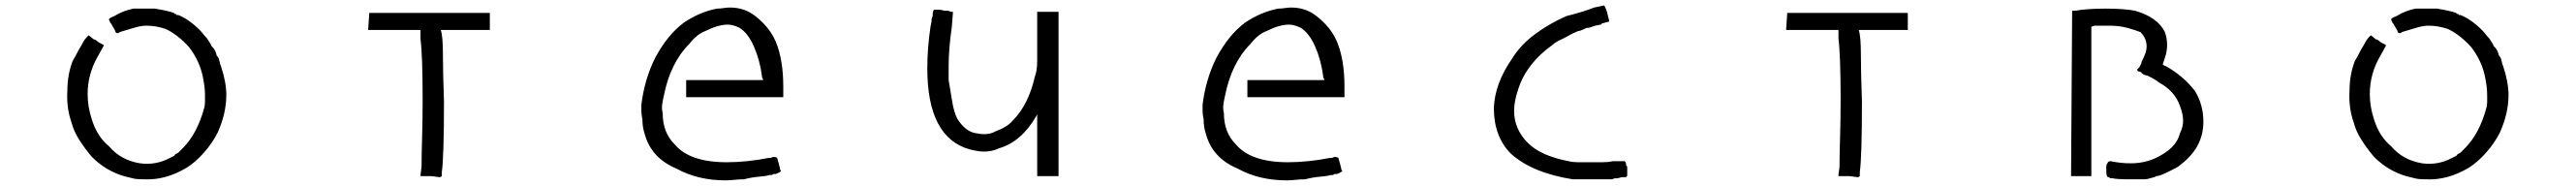

<svg xmlns="http://www.w3.org/2000/svg" viewBox="-20 -637 9431 681"><path d="M546.9 -605.5Q570.3 -601.6 587.9 -597.7Q605.5 -593.8 617.2 -589.8Q617.2 -585.9 621.1 -585.9H625Q625 -582 628.9 -582H632.8Q652.3 -574.2 671.9 -560.5Q691.4 -546.9 710.9 -527.3Q718.8 -519.5 724.6 -511.7Q730.5 -503.9 738.3 -496.1Q753.9 -472.7 753.9 -468.8L757.8 -464.8Q769.5 -453.1 773.4 -433.6Q781.2 -425.8 783.2 -414.1Q785.2 -402.3 789.1 -394.5Q808.6 -335.9 808.6 -289.1Q808.6 -222.7 777.3 -152.3Q757.8 -113.3 726.6 -78.1Q695.3 -43 664.1 -23.4Q585.9 23.4 507.8 19.5Q476.6 19.5 464.8 15.6L449.2 11.7L433.6 7.8Q367.2 -11.7 316.4 -62.5Q293 -89.8 271.5 -123Q250 -156.2 242.2 -187.5Q222.7 -242.2 226.6 -304.7Q226.6 -363.3 246.1 -414.1Q253.9 -425.8 269.5 -457Q277.3 -468.8 283.2 -480.5Q289.1 -492.2 296.9 -500L304.7 -507.8L324.2 -492.2H328.1L343.8 -480.5L351.6 -476.6L359.4 -472.7V-468.8L339.8 -433.6Q300.8 -367.2 300.8 -293Q300.8 -246.1 316.4 -199.2Q335.9 -136.7 378.9 -101.6Q421.9 -50.8 492.2 -39.1Q550.8 -31.2 601.6 -58.6L609.4 -62.5Q617.2 -66.4 617.2 -66.4L621.1 -70.3Q617.2 -70.3 632.8 -78.1L648.4 -93.8Q675.8 -121.1 695.3 -158.2Q714.8 -195.3 726.6 -238.3Q730.5 -250 730.5 -263.7Q730.5 -277.3 730.5 -289.1Q730.5 -304.7 728.5 -320.3Q726.6 -335.9 722.7 -355.5Q710.9 -414.1 671.9 -464.8Q628.9 -511.7 585.9 -531.2Q550.8 -543 515.6 -543Q496.1 -543 470.7 -535.2Q445.3 -527.3 418 -519.5L414.1 -515.6H410.2Q402.3 -515.6 402.3 -523.4L386.7 -550.8L382.8 -554.7Q382.8 -558.6 380.9 -560.5Q378.9 -562.5 378.9 -566.4Q378.9 -570.3 398.4 -578.1Q429.7 -597.7 468.8 -605.5H507.8H543Z M1332 -589.8H1773.4V-527.3H1593.8Q1601.6 -503.9 1601.6 -437.5Q1601.6 -371.1 1605.5 -265.6Q1605.5 -164.1 1603.5 -99.6Q1601.6 -35.2 1597.7 -7.8V3.9V7.8Q1593.8 11.7 1589.8 11.7L1558.6 7.8H1519.5V3.9L1523.4 -27.3Q1523.4 -74.2 1525.4 -134.8Q1527.3 -195.3 1527.3 -273.4Q1527.3 -351.6 1525.4 -408.2Q1523.4 -464.8 1519.5 -496.1V-527.3H1328.1V-531.2Z M2605.5 -605.5Q2617.2 -605.5 2628.9 -607.4Q2640.6 -609.4 2652.3 -609.4Q2699.2 -609.4 2734.4 -585.9Q2757.8 -570.3 2781.2 -544.9Q2804.7 -519.5 2820.3 -484.4Q2847.7 -418 2847.7 -320.3V-281.2H2492.2V-343.8H2773.4V-347.7Q2769.5 -351.6 2769.5 -359.4Q2761.7 -418 2740.2 -466.8Q2718.8 -515.6 2687.5 -535.2Q2679.7 -539.1 2668 -543Q2656.2 -546.9 2644.5 -546.9Q2609.4 -546.9 2562.5 -523.4Q2531.2 -511.7 2503.9 -476.6Q2433.6 -406.2 2410.2 -285.2Q2406.2 -269.5 2404.3 -253.9Q2402.3 -238.3 2406.2 -222.7Q2406.2 -152.3 2449.2 -109.4Q2503.9 -43 2640.6 -43Q2675.8 -43 2714.8 -46.9Q2753.9 -50.8 2793 -58.6H2800.8Q2816.4 -66.4 2824.2 -58.6V-62.5Q2824.2 -62.5 2832 -35.2L2835.9 -19.5V-15.6L2839.8 -11.7Q2839.8 -7.8 2820.3 0H2812.5L2804.7 3.9H2800.8H2796.9Q2785.2 7.8 2759.8 9.8Q2734.4 11.7 2703.1 19.5Q2683.6 19.5 2668 21.5Q2652.3 23.4 2636.7 23.4Q2535.2 23.4 2457 -19.5Q2363.3 -58.6 2339.8 -148.4Q2332 -171.9 2332 -199.2Q2328.1 -218.8 2328.1 -230.5Q2328.1 -242.2 2328.1 -253.9Q2339.8 -347.7 2378.9 -425.8Q2402.3 -468.8 2427.7 -500Q2453.1 -531.2 2484.4 -554.7Q2543 -593.8 2605.5 -605.5Z M3390.6 -566.4 3394.5 -578.1Q3394.5 -601.6 3402.3 -601.6Q3406.2 -601.6 3416 -601.6Q3425.8 -601.6 3437.5 -597.7H3445.3H3453.1Q3457 -593.8 3464.8 -593.8H3468.8V-589.8L3464.8 -539.1Q3453.1 -457 3453.1 -394.5V-343.8Q3460.9 -296.9 3466.8 -261.7Q3472.7 -226.6 3484.4 -203.1Q3515.6 -152.3 3558.6 -148.4Q3597.7 -140.6 3625 -156.2Q3668 -171.9 3687.5 -195.3Q3746.1 -253.9 3769.5 -359.4Q3777.3 -378.9 3777.3 -414.1Q3777.3 -449.2 3777.3 -500V-593.8H3855.5V7.8H3777.3V-218.8L3773.4 -210.9Q3718.8 -117.2 3636.7 -93.8Q3613.3 -82 3582 -82Q3562.5 -82 3531.2 -89.8Q3375 -132.8 3375 -386.7Q3375 -460.9 3386.7 -539.1L3390.6 -558.6Z M4660.2 -605.5Q4671.9 -605.5 4683.6 -607.4Q4695.3 -609.4 4707 -609.4Q4753.9 -609.4 4789.1 -585.9Q4812.5 -570.3 4835.9 -544.9Q4859.4 -519.5 4875 -484.4Q4902.3 -418 4902.3 -320.3V-281.2H4546.9V-343.8H4828.1V-347.7Q4824.2 -351.6 4824.2 -359.4Q4816.4 -418 4794.9 -466.8Q4773.4 -515.6 4742.2 -535.2Q4734.4 -539.1 4722.7 -543Q4710.9 -546.9 4699.2 -546.9Q4664.1 -546.9 4617.2 -523.4Q4585.9 -511.7 4558.6 -476.6Q4488.3 -406.2 4464.8 -285.2Q4460.9 -269.5 4459 -253.9Q4457 -238.3 4460.9 -222.7Q4460.9 -152.3 4503.9 -109.4Q4558.6 -43 4695.3 -43Q4730.5 -43 4769.5 -46.9Q4808.6 -50.8 4847.7 -58.6H4855.5Q4871.1 -66.4 4878.9 -58.6V-62.5Q4878.9 -62.5 4886.7 -35.2L4890.6 -19.5V-15.6L4894.5 -11.7Q4894.5 -7.8 4875 0H4867.2L4859.4 3.9H4855.5H4851.6Q4839.8 7.8 4814.5 9.8Q4789.1 11.7 4757.8 19.5Q4738.3 19.5 4722.7 21.5Q4707 23.4 4691.4 23.4Q4589.8 23.4 4511.7 -19.5Q4418 -58.6 4394.5 -148.4Q4386.7 -171.9 4386.7 -199.2Q4382.8 -218.8 4382.8 -230.5Q4382.8 -242.2 4382.8 -253.9Q4394.5 -347.7 4433.6 -425.8Q4457 -468.8 4482.4 -500Q4507.8 -531.2 4539.1 -554.7Q4597.7 -593.8 4660.2 -605.5Z M5851.6 -617.2Q5855.5 -617.2 5863.3 -593.8Q5871.1 -562.5 5871.1 -562.5V-558.6Q5875 -558.6 5843.8 -550.8Q5843.8 -546.9 5839.8 -546.9L5820.3 -543L5796.9 -535.2H5789.1L5781.2 -531.2Q5765.6 -523.4 5757.8 -523.4Q5738.3 -515.6 5710.9 -500Q5695.3 -492.2 5683.6 -486.3Q5671.9 -480.5 5664.1 -472.7Q5570.3 -406.2 5539.1 -312.5Q5531.2 -289.1 5527.3 -269.5Q5523.4 -250 5523.4 -230.5Q5523.4 -164.1 5574.2 -113.3Q5621.1 -66.4 5722.7 -46.9Q5738.3 -43 5757.8 -43Q5777.3 -43 5800.8 -43Q5828.1 -43 5847.7 -43Q5867.2 -43 5886.7 -46.9Q5925.8 -46.9 5925.8 -46.9Q5933.6 -46.9 5933.6 -31.2Q5937.5 -27.3 5937.5 -27.3V3.9Q5937.5 11.7 5929.7 11.7H5918L5902.3 15.6Q5886.7 15.6 5882.8 19.5H5812.5H5781.2H5738.3Q5589.8 -3.9 5511.7 -74.2Q5449.2 -136.7 5449.2 -242.2Q5453.1 -332 5515.6 -421.9Q5546.9 -472.7 5599.6 -511.7Q5652.3 -550.8 5714.8 -578.1Q5746.1 -585.9 5771.5 -593.8Q5796.9 -601.6 5816.4 -609.4Q5855.5 -617.2 5851.6 -617.2Z M6523.4 -589.8H6964.8V-527.3H6785.2Q6793 -503.9 6793 -437.5Q6793 -371.1 6796.9 -265.6Q6796.9 -164.1 6794.9 -99.6Q6793 -35.2 6789.1 -7.8V3.9V7.8Q6785.2 11.7 6781.2 11.7L6750 7.8H6710.9V3.9L6714.8 -27.3Q6714.8 -74.2 6716.8 -134.8Q6718.8 -195.3 6718.8 -273.4Q6718.8 -351.6 6716.8 -408.2Q6714.8 -464.8 6710.9 -496.1V-527.3H6519.5V-531.2Z M7687.5 -605.5Q7722.7 -605.5 7750 -603.5Q7777.3 -601.6 7796.9 -597.7Q7878.9 -574.2 7906.2 -519.5Q7914.1 -496.1 7914.1 -472.7Q7914.1 -449.2 7906.2 -425.8L7898.4 -402.3Q7898.4 -398.4 7902.3 -398.4Q7906.2 -394.5 7910.2 -394.5Q7972.7 -359.4 8015.6 -304.7Q8046.9 -253.9 8046.9 -191.4Q8046.9 -97.7 7964.8 -35.2Q7957 -27.3 7945.3 -21.5Q7933.6 -15.6 7918 -7.8Q7886.7 7.8 7875 7.8L7867.2 11.7L7851.6 15.6Q7843.8 19.5 7824.2 19.5Q7804.7 19.5 7781.2 19.5Q7726.6 19.5 7714.8 15.6H7707Q7703.1 15.6 7703.1 11.7H7699.2Q7691.4 11.7 7691.4 -11.7V-15.6V-19.5V-23.4Q7691.4 -35.2 7695.3 -39.1V-35.2Q7695.3 -46.9 7707 -46.9Q7726.6 -43 7744.1 -41Q7761.7 -39.1 7781.2 -39.1Q7843.8 -39.1 7894.5 -70.3Q7949.2 -101.6 7960.9 -148.4Q7972.7 -171.9 7972.7 -195.3Q7972.7 -218.8 7960.9 -250Q7941.4 -304.7 7882.8 -335.9Q7875 -343.8 7843.8 -359.4Q7824.2 -363.3 7820.3 -371.1Q7816.4 -375 7812.5 -375Q7804.7 -375 7804.7 -382.8L7808.6 -386.7L7812.5 -390.6Q7812.5 -390.6 7820.3 -406.2V-410.2L7828.1 -425.8L7835.9 -445.3Q7847.7 -488.3 7816.4 -519.5Q7796.9 -527.3 7767.6 -535.2Q7738.3 -543 7703.1 -543H7648.4L7636.7 -539.1V7.8H7562.5V3.9L7566.4 -593.8V-597.7H7578.1Q7597.7 -601.6 7627 -603.5Q7656.2 -605.5 7687.5 -605.5Z M8902.3 -605.5Q8925.8 -601.6 8943.4 -597.7Q8960.9 -593.8 8972.7 -589.8Q8972.7 -585.9 8976.6 -585.9H8980.5Q8980.5 -582 8984.4 -582H8988.3Q9007.8 -574.2 9027.3 -560.5Q9046.9 -546.9 9066.4 -527.3Q9074.2 -519.5 9080.1 -511.7Q9085.9 -503.9 9093.8 -496.1Q9109.4 -472.7 9109.4 -468.8L9113.3 -464.8Q9125 -453.1 9128.9 -433.6Q9136.7 -425.8 9138.7 -414.1Q9140.6 -402.3 9144.5 -394.5Q9164.1 -335.9 9164.1 -289.1Q9164.1 -222.7 9132.8 -152.3Q9113.3 -113.3 9082 -78.1Q9050.8 -43 9019.5 -23.4Q8941.4 23.4 8863.3 19.5Q8832 19.5 8820.3 15.6L8804.7 11.7L8789.1 7.8Q8722.7 -11.7 8671.9 -62.5Q8648.4 -89.8 8627 -123Q8605.5 -156.2 8597.7 -187.5Q8578.1 -242.2 8582 -304.7Q8582 -363.3 8601.6 -414.1Q8609.4 -425.8 8625 -457Q8632.8 -468.8 8638.7 -480.5Q8644.5 -492.2 8652.3 -500L8660.2 -507.8L8679.7 -492.2H8683.6L8699.2 -480.5L8707 -476.6L8714.8 -472.7V-468.8L8695.3 -433.6Q8656.2 -367.2 8656.2 -293Q8656.2 -246.1 8671.9 -199.2Q8691.4 -136.7 8734.4 -101.6Q8777.3 -50.8 8847.7 -39.1Q8906.2 -31.2 8957 -58.6L8964.8 -62.5Q8972.7 -66.4 8972.7 -66.4L8976.6 -70.3Q8972.7 -70.3 8988.3 -78.1L9003.9 -93.8Q9031.2 -121.1 9050.8 -158.2Q9070.3 -195.3 9082 -238.3Q9085.9 -250 9085.9 -263.7Q9085.9 -277.3 9085.9 -289.1Q9085.9 -304.7 9084 -320.3Q9082 -335.9 9078.1 -355.5Q9066.4 -414.1 9027.3 -464.8Q8984.4 -511.7 8941.4 -531.2Q8906.2 -543 8871.1 -543Q8851.6 -543 8826.2 -535.2Q8800.8 -527.3 8773.4 -519.5L8769.5 -515.6H8765.6Q8757.8 -515.6 8757.8 -523.4L8742.2 -550.8L8738.3 -554.7Q8738.3 -558.6 8736.3 -560.5Q8734.4 -562.5 8734.4 -566.4Q8734.4 -570.3 8753.9 -578.1Q8785.2 -597.7 8824.2 -605.5H8863.3H8898.4Z"/></svg>

Font: 和音 by 宁静之雨，公众号njzyshare
Style: Regular
Weight: 400
Designer: Steve Matteson
Foundry: Ascender Corporation
Version: Version 6.00;June 8, 2018;FontCreator 11.0.0.2388 32-bit